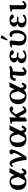

<svg xmlns="http://www.w3.org/2000/svg" viewBox="2197 -2919 750 5184"><g transform="rotate(-90 2572.0 -327.0)"><path d="M384.8 -206.1 377 -241.2Q349.1 -372.1 299.3 -398.9Q281.7 -407.7 262.2 -408.2Q159.7 -406.2 159.2 -226.1Q159.2 -138.2 197.3 -75.7Q228.5 -26.9 271 -25.9Q296.4 -25.9 362.8 -161.1Q367.2 -169.9 372.1 -180.2ZM262.2 -444.8Q381.8 -444.8 424.8 -343.3Q431.2 -328.1 436 -312L502.9 -448.2Q541.5 -442.4 560.1 -441.9Q579.6 -441.9 627 -446.8L475.1 -144L477.1 -146Q490.7 -60.1 512.2 -59.1Q544.4 -59.1 570.8 -117.7Q571.8 -119.6 571.8 -120.1L620.1 -102.1Q590.3 -17.6 553.7 2Q533.7 11.7 506.8 12.2Q445.8 10.7 420.9 -57.1Q361.8 11.7 263.2 12.2Q115.7 12.2 61 -92.3Q36.6 -140.1 36.1 -202.1Q36.1 -364.3 155.3 -421.4Q204.6 -444.8 262.2 -444.8Z M1061.5 -444.8Q1112.8 -444.8 1125 -405.3Q1127.4 -396.5 1127.9 -388.2Q1127.4 -369.6 1114.7 -324.2Q1079.6 -216.3 974.6 -56.2Q953.6 -23.9 928.7 12.2H843.8Q839.4 -114.3 793.9 -266.6Q759.3 -381.3 734.9 -382.8Q708 -381.8 686.5 -353L648.9 -377Q700.2 -444.3 754.9 -444.8Q823.2 -444.8 876 -315.9Q887.2 -288.1 901.9 -246.1Q927.2 -161.6 936.5 -112.8Q1020.5 -258.3 1029.3 -293.5Q1031.2 -302.7 1031.7 -309.1Q1031.2 -345.2 1012.7 -359.9Q996.1 -374 995.6 -400.9Q995.6 -422.9 1023.4 -436.5Q1040.5 -444.8 1061.5 -444.8Z M1539.1 -206.1 1531.2 -241.2Q1503.4 -372.1 1453.6 -398.9Q1436 -407.7 1416.5 -408.2Q1314 -406.2 1313.5 -226.1Q1313.5 -138.2 1351.6 -75.7Q1382.8 -26.9 1425.3 -25.9Q1450.7 -25.9 1517.1 -161.1Q1521.5 -169.9 1526.4 -180.2ZM1416.5 -444.8Q1536.1 -444.8 1579.1 -343.3Q1585.4 -328.1 1590.3 -312L1657.2 -448.2Q1695.8 -442.4 1714.4 -441.9Q1733.9 -441.9 1781.2 -446.8L1629.4 -144L1631.3 -146Q1645 -60.1 1666.5 -59.1Q1698.7 -59.1 1725.1 -117.7Q1726.1 -119.6 1726.1 -120.1L1774.4 -102.1Q1744.6 -17.6 1708 2Q1688 11.7 1661.1 12.2Q1600.1 10.7 1575.2 -57.1Q1516.1 11.7 1417.5 12.2Q1270 12.2 1215.3 -92.3Q1190.9 -140.1 1190.4 -202.1Q1190.4 -364.3 1309.6 -421.4Q1358.9 -444.8 1416.5 -444.8Z M1993.2 -321.3V-255.9Q2002 -267.6 2020.5 -289.1Q2041.5 -312.5 2049.8 -325.2Q2102.1 -397.9 2134.3 -419.9Q2170.9 -444.8 2213.9 -444.8Q2284.7 -436 2290 -390.1Q2290 -365.7 2260.7 -350.1Q2246.6 -343.3 2232.9 -342.8Q2189.9 -342.8 2175.3 -371.1Q2171.9 -378.4 2171.9 -384.8Q2146.5 -365.7 2109.9 -314.9L2077.1 -272Q2106.4 -217.8 2162.1 -110.8Q2191.4 -54.7 2210 -46.4Q2211.4 -45.9 2211.9 -45.9Q2221.2 -47.9 2267.1 -101.1Q2267.1 -101.1 2293.9 -74.7Q2300.3 -69.8 2303.2 -69.8Q2248.5 -3.4 2209.5 7.8Q2193.8 12.2 2174.8 12.2Q2127.9 12.2 2094.2 -41Q2087.4 -51.8 2081.1 -64Q2056.6 -112.3 2021 -183.1L1993.2 -154.8V-18.1L1903.8 27.8L1882.8 -5.9V-320.8Q1882.8 -377.4 1864.7 -382.3Q1862.3 -382.8 1860.8 -382.8L1819.8 -387.2L1817.9 -417Q1951.7 -435.5 1988.8 -446.8Q1994.6 -445.8 1996.1 -443.8Q1996.1 -442.9 1993.2 -321.3Z M2699.7 -206.1 2691.9 -241.2Q2664.1 -372.1 2614.3 -398.9Q2596.7 -407.7 2577.1 -408.2Q2474.6 -406.2 2474.1 -226.1Q2474.1 -138.2 2512.2 -75.7Q2543.5 -26.9 2585.9 -25.9Q2611.3 -25.9 2677.7 -161.1Q2682.1 -169.9 2687 -180.2ZM2577.1 -444.8Q2696.8 -444.8 2739.7 -343.3Q2746.1 -328.1 2751 -312L2817.9 -448.2Q2856.4 -442.4 2875 -441.9Q2894.5 -441.9 2941.9 -446.8L2790 -144L2792 -146Q2805.7 -60.1 2827.1 -59.1Q2859.4 -59.1 2885.7 -117.7Q2886.7 -119.6 2886.7 -120.1L2935.1 -102.1Q2905.3 -17.6 2868.7 2Q2848.6 11.7 2821.8 12.2Q2760.7 10.7 2735.8 -57.1Q2676.8 11.7 2578.1 12.2Q2430.7 12.2 2376 -92.3Q2351.6 -140.1 2351.1 -202.1Q2351.1 -364.3 2470.2 -421.4Q2519.5 -444.8 2577.1 -444.8Z M3094.7 -432.1H3258.8Q3323.7 -433.1 3336.4 -459L3386.7 -423.8Q3352.1 -360.4 3255.4 -357.4Q3248 -357.4 3241.7 -356.9H3237.8Q3222.7 -196.3 3222.7 -108.9Q3223.1 -48.8 3232.4 -47.9Q3259.8 -49.8 3317.9 -106.9L3355.5 -71.8Q3297.4 6.8 3234.9 11.7Q3229 12.2 3224.6 12.2Q3142.6 12.2 3122.1 -65.4Q3116.7 -86.9 3116.7 -111.8Q3116.7 -188 3137.7 -356.9H3104.5Q3077.6 -356.9 3062.5 -330.1Q3054.2 -314.9 3038.6 -275.9L2976.6 -288.1Q2987.8 -373 3035.6 -411.1Q3062 -431.6 3094.7 -432.1Z M3581.5 -121.1Q3581.5 -62 3621.6 -38.1Q3637.7 -29.3 3655.8 -28.8Q3701.2 -29.8 3785.6 -86.9L3812.5 -51.8Q3742.2 10.7 3645.5 12.2Q3495.6 12.2 3465.3 -80.1Q3459.5 -98.6 3459.5 -118.2Q3459.5 -192.4 3555.2 -228Q3557.1 -228.5 3557.6 -229Q3490.7 -255.4 3481.4 -301.3Q3479.5 -311.5 3479.5 -321.8Q3479.5 -368.2 3522 -404.8Q3570.3 -444.8 3652.3 -444.8Q3743.2 -444.8 3788.6 -405.3Q3807.1 -387.7 3807.6 -370.1Q3807.6 -336.4 3761.2 -330.6Q3755.4 -330.1 3750.5 -330.1Q3710.4 -330.1 3692.4 -360.4Q3690.9 -362.8 3690.4 -363.8Q3665.5 -406.7 3646.5 -408.2Q3615.2 -408.2 3600.6 -371.6Q3592.8 -351.6 3592.3 -325.2Q3593.3 -244.1 3648.4 -243.2Q3650.4 -243.2 3656.7 -244.1Q3681.6 -248 3699.7 -248Q3748.5 -247.1 3749.5 -227.1Q3747.1 -202.6 3698.7 -202.1Q3695.3 -202.1 3683.6 -203.6Q3675.3 -204.6 3671.4 -205.1Q3656.2 -208 3647.5 -208Q3598.1 -208 3585 -153.3Q3581.5 -138.2 3581.5 -121.1Z M4154.3 -682.1Q4179.2 -682.1 4197.3 -661.6Q4204.6 -652.3 4205.1 -644Q4204.1 -634.8 4200.2 -628.9L4106 -506.8Q4099.6 -499.5 4095.2 -499Q4081.1 -499 4075.7 -509.8Q4075.2 -511.7 4075.2 -513.2Q4075.7 -519 4076.2 -522L4126 -665Q4133.3 -681.2 4154.3 -682.1ZM4349.1 -250Q4349.1 -97.7 4258.8 -26.9Q4209 11.7 4147.9 12.2Q3973.1 12.2 3942.4 -120.1Q3936.5 -146 3936 -174.8Q3936 -225.6 3946.3 -291Q3953.1 -349.6 3953.1 -360.8Q3953.1 -384.8 3949.2 -386.2L3886.2 -370.1L3877 -397Q3906.7 -424.3 3969.2 -439.5Q3992.7 -444.8 4011.2 -444.8Q4062.5 -444.8 4070.8 -406.2Q4071.8 -399.9 4072.3 -394Q4072.3 -361.8 4062 -296.9Q4050.3 -228 4050.3 -171.9Q4050.3 -82 4104 -52.7Q4124 -42.5 4147.9 -42Q4208.5 -42 4244.1 -121.6Q4268.1 -175.8 4268.1 -237.8Q4267.6 -352.5 4226.1 -363.8Q4168.5 -372.6 4167 -404.8Q4167 -429.2 4198.2 -440.4Q4212.4 -444.8 4229 -444.8Q4348.6 -443.4 4349.1 -250Z M4545.9 -121.1Q4545.9 -62 4585.9 -38.1Q4602.1 -29.3 4620.1 -28.8Q4665.5 -29.8 4750 -86.9L4776.9 -51.8Q4706.5 10.7 4609.9 12.2Q4460 12.2 4429.7 -80.1Q4423.8 -98.6 4423.8 -118.2Q4423.8 -192.4 4519.5 -228Q4521.5 -228.5 4522 -229Q4455.1 -255.4 4445.8 -301.3Q4443.8 -311.5 4443.8 -321.8Q4443.8 -368.2 4486.3 -404.8Q4534.7 -444.8 4616.7 -444.8Q4707.5 -444.8 4752.9 -405.3Q4771.5 -387.7 4772 -370.1Q4772 -336.4 4725.6 -330.6Q4719.7 -330.1 4714.8 -330.1Q4674.8 -330.1 4656.7 -360.4Q4655.3 -362.8 4654.8 -363.8Q4629.9 -406.7 4610.8 -408.2Q4579.6 -408.2 4564.9 -371.6Q4557.1 -351.6 4556.6 -325.2Q4557.6 -244.1 4612.8 -243.2Q4614.7 -243.2 4621.1 -244.1Q4646 -248 4664.1 -248Q4712.9 -247.1 4713.9 -227.1Q4711.4 -202.6 4663.1 -202.1Q4659.7 -202.1 4647.9 -203.6Q4639.6 -204.6 4635.7 -205.1Q4620.6 -208 4611.8 -208Q4562.5 -208 4549.3 -153.3Q4545.9 -138.2 4545.9 -121.1Z M4913.6 -320.8Q4913.6 -377.4 4895.5 -382.3Q4893.1 -382.8 4891.6 -382.8L4850.6 -387.2L4848.6 -417Q4982.4 -435.5 5019.5 -446.8Q5025.4 -445.8 5026.4 -443.8Q5026.4 -442.4 5023.4 -321.3V-83Q5023.4 -55.2 5039.6 -48.8Q5042 -48.3 5043.5 -47.9Q5069.3 -49.3 5112.3 -104L5143.6 -79.1Q5113.3 -20 5062 2.9Q5041.5 11.7 5022.5 12.2Q4920.4 12.2 4914.1 -69.8Q4913.6 -76.7 4913.6 -83Z"/></g></svg>

Font: Linux Libertine O
Style: Semibold
Weight: 700
Designer: Philipp H. Poll
Foundry: Philipp H. Poll
Version: Version 5.0.0